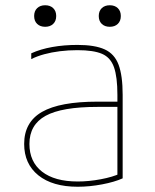

<svg xmlns="http://www.w3.org/2000/svg" viewBox="-20 -701 590 731"><path d="M276 10Q180 10 126 -33.5Q72 -77 72 -153Q72 -236 140 -275Q208 -314 351 -314H437V-294H351Q215 -294 153.5 -260Q92 -226 92 -153Q92 -85 140 -47.5Q188 -10 276 -10Q318 -10 363.5 -18.5Q409 -27 439 -41L427 -25V-340Q427 -408 414 -445Q401 -482 368.5 -496Q336 -510 275 -510Q240 -510 208 -506Q176 -502 148.5 -494.5Q121 -487 99 -476V-498Q134 -514 179 -522Q224 -530 275 -530Q341 -530 378.5 -513Q416 -496 431.5 -454.5Q447 -413 447 -340V-22Q416 -8 368.5 1Q321 10 276 10ZM152 -599Q133 -599 121.5 -610Q110 -621 110 -640Q110 -659 121.5 -670Q133 -681 152 -681Q171 -681 182.5 -670Q194 -659 194 -640Q194 -621 182.5 -610Q171 -599 152 -599ZM398 -599Q379 -599 367.5 -610Q356 -621 356 -640Q356 -659 367.5 -670Q379 -681 398 -681Q417 -681 428.5 -670Q440 -659 440 -640Q440 -621 428.5 -610Q417 -599 398 -599Z"/></svg>

Font: M PLUS Code Latin SemiExpanded Thin
Style: Regular
Weight: 250
Width: 6
Designer: Coji Morishita
Foundry: UNDERFOREST DESIGN
Version: Version 1.002; ttfautohint (v1.8.3)